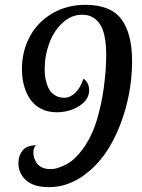

<svg xmlns="http://www.w3.org/2000/svg" viewBox="-20 -770 587 795"><path d="M325.2 -443.8Q349.1 -429.2 349.1 -396Q349.1 -357.4 308.3 -331.3Q267.6 -305.2 214.8 -305.2Q177.7 -305.2 149.2 -320.1Q120.6 -335 104 -360.4Q87.4 -385.7 79.1 -417Q70.8 -448.2 70.8 -483.9Q70.8 -556.6 102.5 -616.9Q134.3 -677.2 195.1 -713.6Q255.9 -750 334 -750Q438 -750 482.4 -690.7Q526.9 -631.3 526.9 -517.1Q526.9 -419.4 501.2 -325.4Q475.6 -231.4 431.2 -158.2Q386.7 -85 321.5 -40Q256.3 4.9 183.1 4.9Q119.1 4.9 87.6 -23.9Q56.2 -52.7 56.2 -94.2Q56.2 -125 73 -146.2Q89.8 -167.5 128.9 -168.9Q118.2 -158.2 118.2 -138.2Q118.2 -127.4 121.3 -116.7Q124.5 -106 131.8 -95Q139.2 -84 153.6 -76.9Q168 -69.8 188 -69.8Q195.8 -69.8 205.1 -71Q214.4 -72.3 236.1 -80.8Q257.8 -89.4 277.3 -104.2Q296.9 -119.1 320.8 -150.4Q344.7 -181.6 363.3 -224.1Q381.8 -266.6 397 -334.7Q412.1 -402.8 418 -486.8Q419.9 -524.9 419.9 -540Q419.9 -587.9 412.6 -621.6Q405.3 -655.3 391.1 -673.8Q377 -692.4 359.6 -700.7Q342.3 -709 319.8 -709Q275.4 -709 239.3 -675.8Q203.1 -642.6 184.1 -591.3Q165 -540 165 -483.9Q165 -469.7 166.5 -456.1Q168 -442.4 173.1 -425Q178.2 -407.7 186.5 -395.3Q194.8 -382.8 210.2 -374Q225.6 -365.2 246.1 -365.2Q270.5 -365.2 292 -386Q313.5 -406.7 325.2 -443.8Z"/></svg>

Font: Lobster Two
Style: Italic
Weight: 400
Designer: Pablo Impallari
Foundry: Pablo Impallari. www.impallari.com
Version: Version 1.006